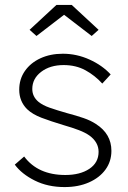

<svg xmlns="http://www.w3.org/2000/svg" viewBox="-20 -749 519 779"><path d="M242 10Q174 10 121 -16.5Q68 -43 40 -81L78 -114Q134 -39 245 -39Q305 -39 342.5 -64Q380 -89 380 -133Q380 -172 343 -199Q326 -211 300 -221Q274 -231 239 -241Q186 -257 149 -271Q112 -285 90 -306Q58 -338 58 -385Q58 -428 81 -461Q104 -494 144 -512.5Q184 -531 235 -531Q291 -531 343 -507.5Q395 -484 429 -447L395 -410Q365 -443 326.5 -464Q288 -485 238 -485Q183 -485 147 -457.5Q111 -430 111 -388Q111 -357 136 -336Q153 -322 181.5 -312Q210 -302 252 -290Q290 -280 319 -270Q348 -260 369 -246Q432 -206 432 -137Q432 -94 408 -61Q384 -28 341 -9Q298 10 242 10ZM128 -603 100 -628 209 -729H271L380 -628L352 -603L240 -689Z"/></svg>

Font: Lexend ExtraLight
Style: Regular
Weight: 200
Designer: Bonnie Shaver-Troup, Thomas Jockin
Foundry: Lexend
Version: Version 1.007; ttfautohint (v1.8.3)